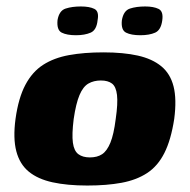

<svg xmlns="http://www.w3.org/2000/svg" viewBox="-20 -567 587 594"><path d="M250 7Q188 7 142.5 -3Q97 -13 69 -36Q41 -59 30.5 -99Q20 -139 28 -199Q37 -264 58.5 -304.5Q80 -345 113.5 -366.5Q147 -388 193.5 -396.5Q240 -405 300 -405Q362 -405 406.5 -395Q451 -385 479 -362Q507 -339 517 -299.5Q527 -260 519 -199Q509 -134 488.5 -93.5Q468 -53 435 -31.5Q402 -10 356 -1.5Q310 7 250 7ZM258 -80Q281 -80 296 -90Q311 -100 321.5 -125.5Q332 -151 338 -199Q345 -247 342 -273Q339 -299 326.5 -308.5Q314 -318 292 -318Q270 -318 253.5 -308.5Q237 -299 226 -273Q215 -247 208 -199Q202 -151 205.5 -125.5Q209 -100 222.5 -90Q236 -80 258 -80ZM414 -458Q386 -458 370 -466Q354 -474 357 -504Q362 -534 382 -540.5Q402 -547 429 -547Q455 -547 470.5 -539.5Q486 -532 482 -504Q478 -474 460 -466Q442 -458 414 -458ZM215 -458Q187 -458 171 -466Q155 -474 158 -505Q163 -534 183 -540.5Q203 -547 230 -547Q257 -547 272 -539.5Q287 -532 282 -505Q279 -474 260.5 -466Q242 -458 215 -458Z"/></svg>

Font: Genos ExtraBold
Style: Italic
Weight: 800
Italic angle: -8°
Version: Version 1.010